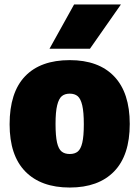

<svg xmlns="http://www.w3.org/2000/svg" viewBox="-20 -828 624 859"><path d="M23 -272Q23 -414.5 92.2 -486.8Q161.5 -559 292 -559Q421.5 -559 491 -486Q560.5 -413 560.5 -273.5Q560.5 -133 490.5 -61Q420.5 11 292 11Q163.5 11 93.2 -60.8Q23 -132.5 23 -272ZM355 -272Q355 -326.5 348 -356.5Q341 -386.5 327.5 -397.8Q314 -409 292 -409Q270 -409 256.5 -397.8Q243 -386.5 235.8 -357Q228.5 -327.5 228.5 -273.5Q228.5 -219.5 235.2 -190.2Q242 -161 255.8 -150Q269.5 -139 292 -139Q314.5 -139 328 -150Q341.5 -161 348.2 -189.8Q355 -218.5 355 -272ZM201.5 -610 311.5 -808H521L382.5 -610Z"/></svg>

Font: Encode Sans Semi Condensed Black
Style: Regular
Weight: 900
Width: 4
Designer: Multiple Designers
Foundry: Impallari Type
Version: Version 2.000